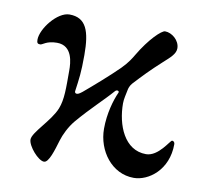

<svg xmlns="http://www.w3.org/2000/svg" viewBox="-57 -475 582 550"><g transform="rotate(10 234.0 -199.5)"><path d="M304 -228C305 -235 308 -243 314 -250C340 -278 356 -295 390 -326C410 -344 424 -356 424 -372C424 -395 401 -414 381 -414C371 -414 338 -383 308 -332C304 -325 294 -308 276 -290C248 -262 203 -223 178 -202C168 -194 165 -194 162 -194C159 -194 156 -197 157 -201C162 -238 165 -255 165 -307C165 -376 152 -414 103 -414C68 -414 25 -359 25 -327C25 -317 28 -315 35 -315C42 -315 51 -328 82 -328C128 -328 130 -277 130 -256C130 -204 131 -172 120 -144C105 -106 55 -63 55 -42C55 -23 87 14 104 14C118 14 129 -24 138 -54C143 -71 155 -96 170 -114C209 -160 243 -190 269 -220C274 -226 282 -223 280 -218C269 -194 257 -153 257 -109C257 -45 301 15 365 15C408 15 463 -25 463 -100C463 -104 461 -109 455 -109C450 -109 424 -58 388 -58C325 -58 298 -127 298 -190C298 -203 302 -217 304 -228Z"/></g></svg>

Font: EB Garamond 12
Style: Regular
Weight: 400
Version: Version 0.016+